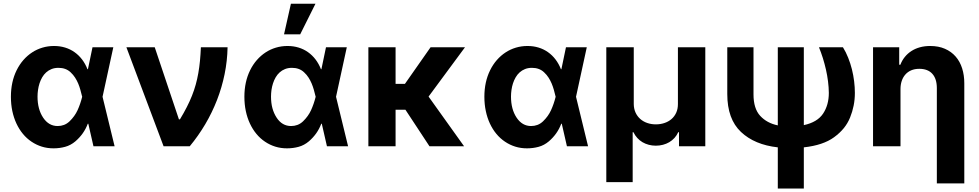

<svg xmlns="http://www.w3.org/2000/svg" viewBox="-20 -806 5392 1058"><path d="M71.7 -419Q87.4 -450.6 109 -475.3Q130.7 -500 157 -517.2Q183.2 -534.4 213.8 -543.5Q244.3 -552.6 277.7 -552.6Q310.4 -552.6 338.8 -543.9Q367.2 -535.2 390.6 -518.6Q414.1 -502.1 432.2 -478.3Q450.3 -454.5 462 -424.7H464.5L489.7 -545.5H604.4L545.1 -272.7L611.5 0H495L466.6 -124.3H463.8Q452.8 -95.2 435.9 -71.4Q419 -47.6 395.6 -27.3Q369.7 -5.3 339.1 3Q308.6 11.4 275.2 11.4Q240.8 11.4 210.8 2.1Q180.8 -7.1 153.8 -25.2Q127.1 -43 106.2 -68.4Q85.2 -93.8 70.5 -125.4Q55.8 -157 47.9 -194.1Q40.1 -231.2 40.1 -272.7Q40.1 -355.1 71.7 -419ZM217.7 -157.7Q248.6 -111.5 297.6 -111.5Q316.1 -111.5 332.6 -117.7Q349.1 -123.9 363.3 -137.4Q392 -165.1 407.5 -199Q422.9 -233 432.5 -271.3L432.9 -272.7L432.5 -274.1Q427.9 -293 422.9 -310.9Q418 -328.8 410.9 -345.7Q403.8 -362.6 393.8 -378.2Q383.9 -393.8 369 -407.7Q343 -432.2 302.2 -432.2Q280.9 -432.2 264 -425.4Q247.2 -418.7 234.4 -407.1Q221.6 -395.6 212.5 -380Q203.5 -364.3 197.8 -346.8Q192.1 -329.2 189.5 -310.5Q186.8 -291.9 186.8 -273.8Q186.8 -204.2 217.7 -157.7Z M676.5 -545.5H832.7L965.9 -148.4H971.6Q992.9 -183.6 1009.2 -215.6Q1025.6 -247.5 1037.8 -278.4Q1050.1 -309.3 1058.6 -340Q1067.1 -370.7 1072.8 -403.1Q1078.5 -435.4 1081.9 -470.5Q1085.2 -505.7 1087 -545.5H1234Q1232.6 -470.5 1217.7 -397.5Q1202.8 -324.6 1176 -255.3Q1149.1 -186.1 1111.2 -121.8Q1073.2 -57.5 1025.6 0H881.4Z M1326.7 -272.7Q1326.7 -355.1 1358.3 -419Q1373.9 -450.6 1395.6 -475.3Q1417.3 -500 1443.5 -517.2Q1469.8 -534.4 1500.4 -543.5Q1530.9 -552.6 1564.3 -552.6Q1596.9 -552.6 1625.4 -543.9Q1653.8 -535.2 1677.2 -518.6Q1700.6 -502.1 1718.8 -478.3Q1736.9 -454.5 1748.6 -424.7H1751.1L1776.3 -545.5H1891L1831.7 -272.7L1898.1 0H1781.6L1753.2 -124.3H1750.4Q1739.3 -95.2 1722.5 -71.4Q1705.6 -47.6 1682.2 -27.3Q1656.2 -5.3 1625.7 3Q1595.2 11.4 1561.8 11.4Q1527.3 11.4 1497.3 2.1Q1467.3 -7.1 1440.3 -25.2Q1413.7 -43 1392.8 -68.4Q1371.8 -93.8 1357.1 -125.4Q1342.3 -157 1334.5 -194.1Q1326.7 -231.2 1326.7 -272.7ZM1504.3 -157.7Q1534.4 -111.5 1584.2 -111.5Q1602.6 -111.5 1619.1 -117.7Q1635.7 -123.9 1649.9 -137.4Q1678.6 -165.1 1694.1 -199Q1709.5 -233 1719.1 -271.3L1719.5 -272.7L1719.1 -274.1Q1714.5 -293 1709.5 -310.9Q1704.5 -328.8 1697.4 -345.7Q1690.3 -362.6 1680.4 -378.2Q1670.5 -393.8 1655.5 -407.7Q1629.6 -432.2 1588.8 -432.2Q1567.5 -432.2 1550.6 -425.4Q1533.7 -418.7 1521 -407.1Q1508.2 -395.6 1499.1 -380Q1490.1 -364.3 1484.4 -346.8Q1478.7 -329.2 1476 -310.5Q1473.4 -291.9 1473.4 -273.8Q1473.4 -238.3 1481.2 -209.7Q1489 -181.1 1504.3 -157.7ZM1545.1 -616.8 1583.1 -785.5H1718.4L1634.2 -616.8Z M2159.8 -545.5V-343.8H2211.3L2352.6 -545.5H2542.3L2341.6 -273.8L2537.3 0H2346.6L2214.1 -201.3H2159.8V0H2009.9V-545.5Z M2680.8 -419Q2696.4 -450.6 2718 -475.3Q2739.7 -500 2766 -517.2Q2792.3 -534.4 2822.8 -543.5Q2853.3 -552.6 2886.7 -552.6Q2919.4 -552.6 2947.8 -543.9Q2976.2 -535.2 2999.6 -518.6Q3023.1 -502.1 3041.2 -478.3Q3059.3 -454.5 3071 -424.7H3073.5L3098.7 -545.5H3213.4L3154.1 -272.7L3220.5 0H3104L3075.6 -124.3H3072.8Q3061.8 -95.2 3044.9 -71.4Q3028.1 -47.6 3004.6 -27.3Q2978.7 -5.3 2948.2 3Q2917.6 11.4 2884.2 11.4Q2849.8 11.4 2819.8 2.1Q2789.8 -7.1 2762.8 -25.2Q2736.2 -43 2715.2 -68.4Q2694.2 -93.8 2679.5 -125.4Q2664.8 -157 2657 -194.1Q2649.1 -231.2 2649.1 -272.7Q2649.1 -355.1 2680.8 -419ZM2826.7 -157.7Q2857.6 -111.5 2906.6 -111.5Q2925.1 -111.5 2941.6 -117.7Q2958.1 -123.9 2972.3 -137.4Q3001.1 -165.1 3016.5 -199Q3032 -233 3041.5 -271.3L3041.9 -272.7L3041.5 -274.1Q3036.9 -293 3032 -310.9Q3027 -328.8 3019.9 -345.7Q3012.8 -362.6 3002.8 -378.2Q2992.9 -393.8 2978 -407.7Q2952.1 -432.2 2911.2 -432.2Q2889.9 -432.2 2873 -425.4Q2856.2 -418.7 2843.4 -407.1Q2830.6 -395.6 2821.6 -380Q2812.5 -364.3 2806.8 -346.8Q2801.1 -329.2 2798.5 -310.5Q2795.8 -291.9 2795.8 -273.8Q2795.8 -204.2 2826.7 -157.7Z M3321 197.8V-545.5H3472.3V-232.2Q3472.7 -206.3 3482.2 -185.5Q3491.8 -164.8 3508.2 -150.4Q3524.5 -136 3546.5 -128.4Q3568.5 -120.7 3593.8 -120.7Q3619.3 -120.7 3641.5 -128.2Q3663.7 -135.7 3680.2 -149.9Q3696.7 -164.1 3706.1 -184.8Q3715.6 -205.6 3715.6 -232.2V-545.5H3866.5V0H3721.6V-77.4H3717.3Q3709.2 -59.7 3696.6 -45.8Q3683.9 -32 3668 -22.5Q3652 -13.1 3633.2 -8.2Q3614.3 -3.2 3593.8 -3.2Q3573.5 -3.2 3554.9 -8.2Q3536.2 -13.1 3520.2 -22.5Q3504.3 -32 3491.7 -45.8Q3479 -59.7 3470.5 -77.4H3466.3V197.8Z M4132.1 -545.5V-286.2Q4132.1 -207.7 4169 -167.6Q4206 -127.5 4266 -115.1V-545.5H4409.4V-116.5Q4484 -132.5 4515.6 -180Q4547.2 -227.6 4547.2 -294Q4546.9 -324.9 4542.8 -357.4Q4538.7 -389.9 4531.4 -422.2Q4524.1 -454.5 4514.4 -485.6Q4504.6 -516.7 4492.9 -545.5H4625Q4641.7 -518.5 4653.9 -487.6Q4666.2 -456.7 4674.4 -424.2Q4682.5 -391.7 4686.6 -358.5Q4690.7 -325.3 4690.7 -294Q4690.7 -257.5 4683.9 -223.9Q4677.2 -190.3 4664.1 -158Q4650.9 -125.7 4629.1 -99.1Q4607.2 -72.4 4576 -49.7Q4516 -5.7 4409.4 6V233H4266V6Q4138.1 -8.2 4063.2 -78.8Q3987.6 -149.9 3987.6 -287.6V-545.5Z M4790.8 -545.5H4935V-449.2H4941.4Q4950.6 -473.4 4966.1 -492.4Q4981.5 -511.4 5002.5 -524.9Q5023.4 -538.4 5049.4 -545.5Q5075.3 -552.6 5105.5 -552.6Q5152 -552.6 5187.1 -537.1Q5222.3 -521.7 5246.1 -494.3Q5269.9 -467 5281.8 -429.3Q5293.7 -391.7 5293.7 -347.3V204.5H5142.4V-320.3Q5142.4 -371.8 5117.5 -399.3Q5092.7 -426.8 5045.5 -426.8Q5020.6 -426.8 5001.2 -418.5Q4981.9 -410.2 4968.8 -395.2Q4955.6 -380.3 4948.9 -359.9Q4942.1 -339.5 4942.1 -315.3V0H4790.8Z"/></svg>

Font: Inter P
Style: Bold
Weight: 700
Designer: Rasmus Andersson
Foundry: rsms
Version: Version 3.018;git-588b23468